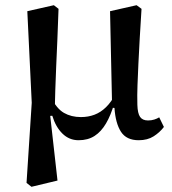

<svg xmlns="http://www.w3.org/2000/svg" viewBox="-20 -526 661 738"><path d="M82 177 102 -131 85 -483 187 -506 205 -492Q203 -428 200.5 -373.5Q198 -319 196 -271Q194 -223 192.5 -179Q191 -135 191 -92L173 -81L201 168L101 192ZM513 13Q466 13 445 -19.5Q424 -52 420 -111L411 -112L403 -483L505 -506L524 -492Q520 -429 517 -377Q514 -325 512 -281.5Q510 -238 508.5 -199Q507 -160 508 -123Q509 -90 518.5 -76.5Q528 -63 549 -63Q562 -63 573 -66.5Q584 -70 592 -75L610 -38Q594 -17 570.5 -2Q547 13 513 13ZM282 13Q246 13 220 -12.5Q194 -38 181 -81L163 -80L176 -152Q198 -108 226 -92Q254 -76 291 -76Q319 -76 343 -85Q367 -94 387.5 -114Q408 -134 424 -165L434 -128H419Q406 -83 387.5 -51.5Q369 -20 343.5 -3.5Q318 13 282 13Z"/></svg>

Font: Source Serif 4 Medium
Style: Regular
Weight: 500
Designer: Frank Grießhammer
Foundry: Adobe Systems Incorporated
Version: Version 4.004;hotconv 1.0.116;makeotfexe 2.5.65601